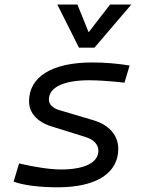

<svg xmlns="http://www.w3.org/2000/svg" viewBox="-20 -796 626 826"><path d="M228.5 9.8C394 9.8 488.8 -50.8 488.8 -155.8C488.8 -212.9 450.7 -257.8 383.3 -278.3L236.8 -321.8C207 -330.1 190.4 -346.7 190.4 -367.7C190.4 -420.4 253.4 -450.7 364.3 -450.7C402.8 -450.7 458 -446.8 515.6 -440.4L537.6 -514.2C487.3 -522.5 428.7 -527.3 377.4 -527.3C204.1 -527.3 105 -466.3 105 -359.9C105 -311 139.2 -272 200.7 -252.4L346.7 -207C382.8 -196.3 403.3 -174.3 403.3 -147.9C403.3 -96.7 344.7 -66.9 242.2 -66.9C197.3 -66.9 131.8 -76.7 62 -92.8L38.6 -14.6C80.6 1 149.4 9.8 228.5 9.8ZM319.8 -590.8H386.2L544.9 -776.4H453.6L361.3 -657.2L313 -776.4H226.6Z"/></svg>

Font: Cascadia Mono NF SemiLight
Style: Italic
Weight: 350
Italic angle: -10°
Monospace: yes
Designer: Aaron Bell
Foundry: Saja Typeworks
Version: Version 2404.023